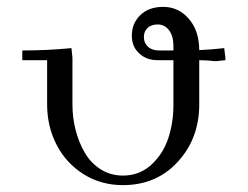

<svg xmlns="http://www.w3.org/2000/svg" viewBox="-20 -393 721 559"><path d="M44.9 -217.8V-246.1Q118.2 -246.1 188 -252.9L190.9 -225.1V-88.9Q190.9 -50.3 200.2 -14.2Q209.5 22 227.1 52Q244.6 82 273.4 100.1Q302.2 118.2 337.9 118.2Q385.7 118.2 419.9 87.2Q454.1 56.2 469.5 10.7Q484.9 -34.7 484.9 -86.9V-217.8H438Q406.7 -217.8 385.3 -237.5Q363.8 -257.3 363.8 -289.1Q363.8 -324.7 388.4 -348.9Q413.1 -373 455.1 -373Q499.5 -373 529.5 -338.6Q559.6 -304.2 560.1 -247.1Q599.6 -249 632.8 -252.9L636.2 -225.1V-217.8L607.9 -214.8Q579.6 -217.8 560.1 -217.8V-88.9Q560.1 9.8 497.8 77.9Q435.5 146 337.9 146Q273.9 146 223.1 114Q172.4 82 144.8 28.6Q117.2 -24.9 117.2 -88.9V-217.8ZM398.9 -285.2Q398.9 -267.6 410.9 -256.8Q422.9 -246.1 442.9 -246.1H484.9V-258.8Q484.9 -288.1 472.2 -304.9Q459.5 -321.8 439 -321.8Q420.4 -321.8 409.7 -311.8Q398.9 -301.8 398.9 -285.2Z"/></svg>

Font: Dihjauti S
Style: Regular
Weight: 400
Designer: T. Christopher White
Version: Version 3.0.0